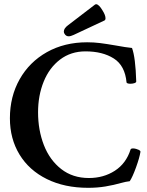

<svg xmlns="http://www.w3.org/2000/svg" viewBox="-20 -876 698 909"><path d="M26.9 -315.9Q26.9 -418.9 73 -500.7Q119.1 -582.5 202.1 -629.2Q285.2 -675.8 392.6 -675.8Q424.3 -675.8 453.4 -672.1Q482.4 -668.5 528.3 -660.6Q575.2 -651.9 605 -648.9Q621.6 -604 625 -490.2Q625 -485.4 616.5 -482.4Q607.9 -479.5 597.2 -479.5Q589.8 -479.5 584.7 -481.2Q579.6 -482.9 579.1 -485.8Q571.8 -565.4 518.8 -599.1Q465.8 -632.8 384.8 -632.8Q315.4 -632.8 264.4 -594Q213.4 -555.2 186.8 -489.5Q160.2 -423.8 160.2 -344.2Q160.2 -260.3 187.7 -189.2Q215.3 -118.2 269.8 -75.7Q324.2 -33.2 400.9 -33.2Q470.2 -33.2 523.7 -67.6Q577.1 -102.1 598.1 -168Q599.6 -173.3 610.4 -173.3Q616.7 -173.3 624.5 -171.1Q632.3 -168.9 638.2 -166Q645 -162.1 645 -157.2Q640.6 -129.4 623.8 -83Q606.9 -36.6 594.2 -18.1Q574.2 -15.6 557.1 -10.7Q517.6 0.5 479.2 6.8Q440.9 13.2 397.5 13.2Q285.6 13.2 201.7 -28.3Q117.7 -69.8 72.3 -144.5Q26.9 -219.2 26.9 -315.9ZM329.1 -710.9Q314.5 -704.1 305.2 -704.1Q292.5 -704.1 285.6 -715.8Q282.2 -720.7 282.2 -726.6Q282.2 -741.7 301.8 -756.3L428.7 -853.5Q432.1 -856 435.1 -856Q447.8 -856 465.3 -826.7Q479.5 -804.2 479.5 -789.6Q479.5 -781.2 474.1 -778.8Z"/></svg>

Font: JuniusX
Style: Bold
Weight: 700
Designer: Peter S. Baker
Foundry: Briery Creek Software
Version: Version 1.004